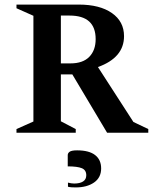

<svg xmlns="http://www.w3.org/2000/svg" viewBox="-20 -580 668 839"><path d="M52 0V-16L126 -49V-511L52 -544V-560H324Q416 -560 469 -523Q522 -486 522 -422Q522 -328 408 -287L563 -47L628 -16V0H448L296 -255H246V-50L311 -16V0ZM284 -512H246V-303H288Q342 -303 370 -331.5Q398 -360 398 -409Q398 -512 284 -512ZM311 239Q303 239 293.5 238.5Q284 238 277 236V218Q284 220 291.5 221Q299 222 304 222Q329 222 343 213Q357 204 357 186Q357 163 337.5 155Q318 147 276 147V98Q276 89 284.5 83Q293 77 317 77Q369 77 395.5 97.5Q422 118 422 156Q422 196 391 217.5Q360 239 311 239Z"/></svg>

Font: Spectral SC SemiBold
Style: Regular
Weight: 600
Designer: Jean-Baptiste Levee
Foundry: Production Type
Version: Version 2.001